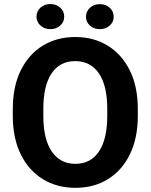

<svg xmlns="http://www.w3.org/2000/svg" viewBox="-20 -900 729 930"><path d="M647.5 -372.1V-338.4Q647.5 -230.5 609.1 -152.3Q570.8 -74.2 502.9 -32.2Q435.1 9.8 345.2 9.8Q256.3 9.8 187.7 -32.2Q119.1 -74.2 80.6 -152.3Q42 -230.5 42 -338.4V-372.1Q42 -480.5 80.3 -558.6Q118.7 -636.7 187 -678.7Q255.4 -720.7 344.2 -720.7Q434.1 -720.7 502.2 -678.7Q570.3 -636.7 608.9 -558.6Q647.5 -480.5 647.5 -372.1ZM499.5 -338.4V-373Q499.5 -485.4 459 -544.7Q418.5 -604 344.2 -604Q270 -604 230 -544.7Q189.9 -485.4 189.9 -373V-338.4Q189.9 -226.6 230.5 -166.5Q271 -106.4 345.2 -106.4Q419.4 -106.4 459.5 -166.5Q499.5 -226.6 499.5 -338.4ZM156.7 -819.3Q156.7 -845.2 176 -862.8Q195.3 -880.4 223.6 -880.4Q252.9 -880.4 272 -862.8Q291 -845.2 291 -819.3Q291 -793.9 272 -776.4Q252.9 -758.8 223.6 -758.8Q195.3 -758.8 176 -776.4Q156.7 -793.9 156.7 -819.3ZM396.5 -818.8Q396.5 -844.7 415.5 -862.3Q434.6 -879.9 463.4 -879.9Q492.2 -879.9 511.5 -862.3Q530.8 -844.7 530.8 -818.8Q530.8 -793.5 511.5 -776.1Q492.2 -758.8 463.4 -758.8Q434.6 -758.8 415.5 -776.1Q396.5 -793.5 396.5 -818.8Z"/></svg>

Font: Vazirmatn FD
Style: Bold
Weight: 700
Designer: Saber Rastikerdar
Foundry: Saber Rastikerdar
Version: Version 33.001